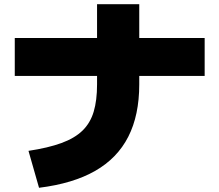

<svg xmlns="http://www.w3.org/2000/svg" viewBox="-20 -840 1040 910"><path d="M115 -125Q208 -139 271 -162Q334 -185 371 -221Q408 -257 424 -310.5Q440 -364 440 -440V-820H640V-440Q640 -294 588 -192Q536 -90 431 -30Q326 30 165 50ZM50 -480V-660H950V-480Z"/></svg>

Font: M PLUS 1 Black
Style: Regular
Weight: 900
Designer: Coji Morishita
Foundry: UNDERFOREST DESIGN
Version: Version 1.001